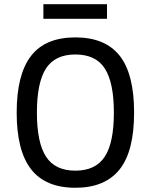

<svg xmlns="http://www.w3.org/2000/svg" viewBox="-20 -865 706 899"><path d="M607.9 -337.9Q607.9 -155.8 539.3 -70.8Q470.7 14.2 333 14.2Q193.4 14.2 125.7 -72.3Q58.1 -158.7 58.1 -337.9Q58.1 -515.6 125 -602.8Q191.9 -689.9 333 -689.9Q472.2 -689.9 540 -604.5Q607.9 -519 607.9 -337.9ZM513.2 -337.9Q513.2 -478 470.9 -543.9Q428.7 -609.9 333 -609.9Q237.3 -609.9 195.1 -543.9Q152.8 -478 152.8 -337.9Q152.8 -196.8 195.6 -131.3Q238.3 -65.9 333 -65.9Q427.2 -65.9 470.2 -130.9Q513.2 -195.8 513.2 -337.9ZM183.1 -776.9V-845.2H481V-776.9Z"/></svg>

Font: ClearSansRegular
Style: Regular
Weight: 400
Foundry: Intel Corporation
Version: Version 1.00